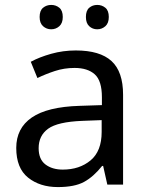

<svg xmlns="http://www.w3.org/2000/svg" viewBox="-20 -750 601 780"><path d="M288 -545Q386 -545 433 -502Q480 -459 480 -365V0H416L399 -76H395Q360 -32 321.5 -11Q283 10 215 10Q142 10 94 -28.5Q46 -67 46 -149Q46 -229 109 -272.5Q172 -316 303 -320L394 -323V-355Q394 -422 365 -448Q336 -474 283 -474Q241 -474 203 -461.5Q165 -449 132 -433L105 -499Q140 -518 188 -531.5Q236 -545 288 -545ZM314 -259Q214 -255 175.5 -227Q137 -199 137 -148Q137 -103 164.5 -82Q192 -61 235 -61Q303 -61 348 -98.5Q393 -136 393 -214V-262ZM141 -681Q141 -707 155 -718.5Q169 -730 188 -730Q207 -730 221 -718.5Q235 -707 235 -681Q235 -656 221 -643.5Q207 -631 188 -631Q169 -631 155 -643.5Q141 -656 141 -681ZM329 -681Q329 -707 342.5 -718.5Q356 -730 375 -730Q394 -730 408 -718.5Q422 -707 422 -681Q422 -656 408 -643.5Q394 -631 375 -631Q356 -631 342.5 -643.5Q329 -656 329 -681Z"/></svg>

Font: Noto Sans Adlam Unjoined
Style: Regular
Weight: 400
Designer: Mark Jamra, Neil Patel
Foundry: JamraPatel LLC
Version: Version 3.001